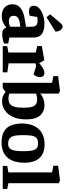

<svg xmlns="http://www.w3.org/2000/svg" viewBox="760 -1530 785 2344"><g transform="rotate(90 1152.0 -358.5)"><path d="M178.6 12.3Q126.8 12.3 94.4 -6.3Q62.1 -24.9 47.4 -54.4Q32.7 -84 32.7 -117.8Q32.7 -163.5 55.6 -193.3Q78.6 -223.1 116.7 -240.9Q154.9 -258.6 199.7 -265.9L307 -283.9V-350.1Q307 -370.9 301.5 -388.3Q296 -405.7 280 -415.8Q264.1 -425.9 232.9 -425.9Q213.2 -425.9 202.5 -423.9Q191.8 -421.8 187.4 -420L173 -330.4Q171.4 -329.4 156.6 -324.8Q141.7 -320.3 120.2 -320.3Q87.5 -320.3 69.3 -332.8Q51.1 -345.3 51.1 -379Q51.1 -412.4 73 -436.6Q94.9 -460.9 128.6 -477.2Q162.3 -493.5 199.3 -501.4Q236.2 -509.3 266.2 -509.3Q319.6 -509.3 358.3 -496.3Q397 -483.4 418 -453.7Q439 -423.9 439 -373.3V-80.7L512.1 -66.7V-16Q509.4 -15 493 -9.2Q476.7 -3.4 452.5 1.5Q428.2 6.4 401.2 6.4Q359.1 6.4 341.9 -6.5Q324.6 -19.3 317.5 -41.2H311.1Q302.2 -32.9 283.6 -20.1Q265 -7.2 238.7 2.5Q212.4 12.3 178.6 12.3ZM243.1 -74.6Q264.8 -74.6 281 -80.4Q297.2 -86.2 307 -91.5V-214.4Q250.3 -209.6 221.5 -198.4Q192.6 -187.2 182.9 -171.1Q173.1 -155 173.1 -135.7Q173.1 -74.6 243.1 -74.6ZM191.1 -535 154.9 -577.7 251.1 -692.7Q262.6 -706.7 275.9 -718.5Q289.2 -730.3 305.1 -731.1Q323.2 -731.9 343.7 -710.5Q364.2 -689.1 366.5 -643.8Z M543.3 0V-55.1L621.9 -69.1V-404L543.1 -420.4V-477.7L716.9 -507.2L750.9 -445.1Q764.4 -457 784.7 -471.9Q805.1 -486.8 827.3 -498.1Q849.6 -509.3 866.8 -509.3Q892.1 -509.3 907.1 -496.5Q922 -483.7 922 -452.1Q922 -432.7 912.9 -411.9Q903.9 -391 889.1 -376.5L816.5 -398.9Q805.1 -402.7 796.5 -404.5Q787.9 -406.3 780.6 -406.3Q772.5 -406.3 766.1 -404.3Q759.7 -402.3 753.8 -399.8V-71.7L863.7 -55.7V0Z M1219.3 8.2Q1188.6 8.2 1166.5 1.2Q1144.4 -5.9 1129.7 -15.3Q1114.9 -24.7 1107.2 -31.3H1096.2L1057 0.1H991.1V-602.2L909.7 -618.1V-675.7L1086.3 -699L1123.1 -685V-472.1L1114.5 -461.9L1116 -457.3Q1123.7 -463.1 1144.1 -475.6Q1164.6 -488.1 1195.3 -498.7Q1225.9 -509.3 1262.7 -509.3Q1312.4 -509.3 1352 -487.7Q1391.7 -466 1414.9 -417.5Q1438.1 -369 1438.1 -288Q1438.1 -186.5 1406.1 -120.8Q1374 -55 1323.9 -23.4Q1273.7 8.2 1219.3 8.2ZM1185.3 -70Q1222.6 -70 1247.3 -86.6Q1272 -103.1 1283.9 -143.1Q1295.7 -183 1295.7 -253.1Q1295.7 -317.1 1285.5 -353.3Q1275.3 -389.5 1253.4 -404.6Q1231.6 -419.7 1196.9 -419.7Q1171.3 -419.7 1151.9 -415Q1132.4 -410.3 1123.1 -406.3V-81.8Q1133.2 -77.6 1148.1 -73.8Q1163.1 -70 1185.3 -70Z M1720 14.3Q1635.1 14.3 1584 -16.1Q1532.9 -46.5 1510.4 -103.7Q1488 -160.9 1488 -240Q1488 -291.6 1502 -340.3Q1516.1 -389 1546.2 -427.4Q1576.4 -465.7 1625.3 -488.2Q1674.2 -510.7 1742.9 -510.7Q1823.1 -510.7 1872.6 -479.3Q1922 -447.9 1944.9 -392.1Q1967.7 -336.2 1967.7 -263Q1967.7 -209.5 1955.3 -159.6Q1943 -109.7 1914.4 -70.5Q1885.8 -31.2 1838.1 -8.5Q1790.5 14.3 1720 14.3ZM1736.6 -66Q1778 -66 1796.7 -91.4Q1815.5 -116.8 1820.9 -159Q1826.3 -201.3 1826.3 -250.3Q1826.3 -315 1819.2 -354.6Q1812.1 -394.2 1791.9 -412.6Q1771.6 -431.1 1732 -431.1Q1687.7 -431.1 1665.9 -412.3Q1644.1 -393.6 1637.1 -354Q1630.1 -314.4 1630.1 -250.3Q1630.1 -189.7 1637 -148.7Q1643.8 -107.7 1666.8 -86.9Q1689.9 -66 1736.6 -66Z M2006.1 0V-55.1L2085.3 -69.1V-601.8L2003.8 -618.2V-676.2L2180 -699L2217.3 -684.7V-69.1L2287.1 -55.1V0Z"/></g></svg>

Font: Faustina Light
Style: Regular
Weight: 300
Designer: Alfonso Garcia
Foundry: http://www.omnibus-type.com
Version: Version 1.200